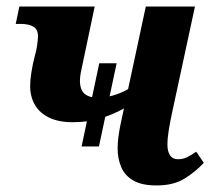

<svg xmlns="http://www.w3.org/2000/svg" viewBox="-20 -556 654 586"><path d="M229 -109 283 -363H336L282 -109ZM202 -183Q159 -183 130 -197Q101 -211 86.5 -236Q72 -261 72 -294Q72 -311 76 -336.5Q80 -362 87 -388Q91 -402 92.5 -412.5Q94 -423 95 -431Q96 -439 96 -445Q96 -466 82 -474.5Q68 -483 43 -483H28L39 -536H269L233 -365Q229 -348 226.5 -334Q224 -320 224 -310Q224 -282 238 -270Q252 -258 276 -258Q300 -258 323 -264Q346 -270 375 -286L362 -227Q330 -209 291.5 -196Q253 -183 202 -183ZM458 10Q413 10 387 -5Q361 -20 350 -46Q339 -72 339 -103Q339 -120 341.5 -139Q344 -158 348 -177L425 -536H575L505 -211Q499 -183 495 -158.5Q491 -134 491 -114Q491 -94 499 -82Q507 -70 523 -70Q538 -70 550.5 -76Q563 -82 579 -93L602 -59Q576 -31 542.5 -10.5Q509 10 458 10Z"/></svg>

Font: Noto Serif
Style: Italic
Weight: 400
Italic angle: -12°
Designer: Monotype Design Team
Foundry: Monotype Imaging Inc.
Version: Version 2.013